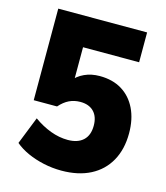

<svg xmlns="http://www.w3.org/2000/svg" viewBox="-108 -788 765 883"><g transform="rotate(15 274.5 -347.0)"><path d="M266 11Q223 11 181.5 2Q140 -7 104.5 -23Q69 -39 43 -61L95 -192Q134 -164 175.5 -148.5Q217 -133 258 -133Q305 -133 331 -157Q357 -181 357 -227Q357 -270 334 -293.5Q311 -317 270 -317Q241 -317 217 -305.5Q193 -294 171 -269H60V-705H483V-563H216V-398H199Q220 -425 252.5 -440Q285 -455 325 -455Q387 -455 431 -428Q475 -401 499 -351.5Q523 -302 523 -235Q523 -159 492 -103.5Q461 -48 403.5 -18.5Q346 11 266 11Z"/></g></svg>

Font: Nunito Sans 10pt SemiCondensed Black
Style: Regular
Weight: 900
Width: 4
Designer: Vernon Adams
Foundry: Vernon Adams
Version: Version 3.101;gftools[0.9.27]